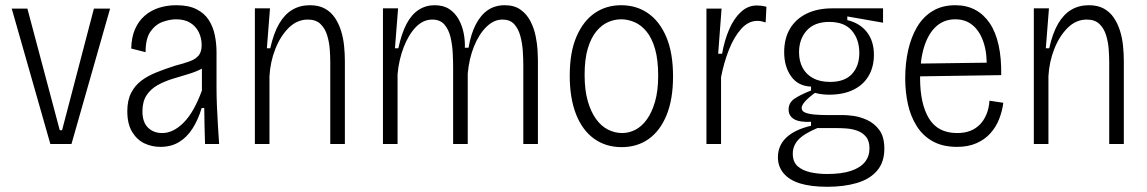

<svg xmlns="http://www.w3.org/2000/svg" viewBox="-20 -552 4398 736"><path d="M173 0 25 -519H85L209 -53H218L340 -519H402L254 0Z M595 11Q562 11 533.5 -2.5Q505 -16 486.5 -46.5Q468 -77 468 -126Q468 -167 482.5 -195.5Q497 -224 521.5 -242.5Q546 -261 579.5 -274.5Q613 -288 651 -300Q686 -309 708.5 -317.5Q731 -326 742 -340Q753 -354 753 -379Q753 -406 742 -428.5Q731 -451 709.5 -464.5Q688 -478 655 -478Q632 -478 604.5 -468.5Q577 -459 557.5 -432Q538 -405 538 -352L483 -366Q484 -409 497.5 -440Q511 -471 534.5 -491.5Q558 -512 589 -522Q620 -532 656 -532Q703 -532 733.5 -516.5Q764 -501 780.5 -475Q797 -449 803.5 -417Q810 -385 810 -352V-213Q810 -185 811.5 -146.5Q813 -108 815.5 -69.5Q818 -31 820 0H766Q765 -35 764 -70Q763 -105 763 -138H753Q740 -94 718.5 -60Q697 -26 666.5 -7.5Q636 11 595 11ZM602 -42Q623 -42 643.5 -52Q664 -62 684 -82Q704 -102 721.5 -133Q739 -164 754 -205V-309L783 -318Q774 -299 751.5 -287.5Q729 -276 700 -267.5Q671 -259 640.5 -249.5Q610 -240 584 -225.5Q558 -211 542 -187Q526 -163 526 -125Q526 -84 547 -63Q568 -42 602 -42Z M957 0V-338V-520H1015L1003 -367H1016Q1029 -425 1050 -461Q1071 -497 1100.5 -514.5Q1130 -532 1168 -532Q1202 -532 1225.5 -519Q1249 -506 1264 -483.5Q1279 -461 1287.5 -433.5Q1296 -406 1299 -376Q1302 -346 1302 -318V0H1246V-314Q1246 -336 1244 -363.5Q1242 -391 1234 -417Q1226 -443 1208.5 -460Q1191 -477 1160 -477Q1119 -477 1087 -445.5Q1055 -414 1035.5 -364.5Q1016 -315 1013 -260V0Z M1448 0V-336V-520H1506L1494 -367H1507Q1519 -423 1538 -459.5Q1557 -496 1584.5 -514Q1612 -532 1646 -532Q1680 -532 1702.5 -517Q1725 -502 1738.5 -477.5Q1752 -453 1757.5 -424.5Q1763 -396 1762 -369H1776Q1785 -422 1804 -458.5Q1823 -495 1850.5 -513.5Q1878 -532 1915 -532Q1952 -532 1976 -514.5Q2000 -497 2013.5 -470.5Q2027 -444 2033 -415Q2039 -386 2040.5 -361.5Q2042 -337 2042 -324V0H1986V-304Q1986 -328 1984 -357.5Q1982 -387 1974.5 -414.5Q1967 -442 1951 -459.5Q1935 -477 1906 -477Q1873 -477 1844.5 -449Q1816 -421 1797 -374Q1778 -327 1773 -270V0H1717V-293Q1717 -317 1715.5 -348.5Q1714 -380 1707 -409.5Q1700 -439 1683.5 -458Q1667 -477 1637 -477Q1602 -477 1574 -448Q1546 -419 1527.5 -371Q1509 -323 1504 -268V0Z M2363 12Q2302 12 2257 -20.5Q2212 -53 2188 -114.5Q2164 -176 2164 -262Q2164 -352 2190 -412Q2216 -472 2260 -502Q2304 -532 2361 -532Q2420 -532 2464.5 -501Q2509 -470 2534.5 -409.5Q2560 -349 2560 -259Q2560 -172 2535.5 -111.5Q2511 -51 2467 -19.5Q2423 12 2363 12ZM2365 -42Q2391 -42 2415.5 -54.5Q2440 -67 2459.5 -94Q2479 -121 2491 -162.5Q2503 -204 2503 -262Q2503 -323 2491 -364.5Q2479 -406 2458.5 -431Q2438 -456 2412.5 -467Q2387 -478 2361 -478Q2336 -478 2311.5 -467.5Q2287 -457 2266.5 -432.5Q2246 -408 2233.5 -367Q2221 -326 2221 -265Q2221 -207 2233 -165Q2245 -123 2265 -95.5Q2285 -68 2311 -55Q2337 -42 2365 -42Z M2688 0V-318V-519H2746L2733 -346H2748Q2757 -397 2775 -439Q2793 -481 2820 -506Q2847 -531 2881 -531Q2889 -531 2898 -530Q2907 -529 2918 -526L2915 -466Q2906 -469 2898.5 -470.5Q2891 -472 2883 -472Q2849 -472 2821.5 -441.5Q2794 -411 2774.5 -362Q2755 -313 2744 -256V0Z M3152 164Q3088 164 3046.5 151Q3005 138 2983.5 112Q2962 86 2962 51Q2962 6 2994 -24.5Q3026 -55 3089 -70V-85Q3044 -83 3023.5 -95.5Q3003 -108 3003 -132Q3003 -158 3024.5 -173Q3046 -188 3089 -205V-220Q3039 -222 3012.5 -259.5Q2986 -297 2986 -352Q2986 -404 3008 -441.5Q3030 -479 3071.5 -499.5Q3113 -520 3170 -520H3365V-465L3228 -489V-475Q3277 -463 3303.5 -428.5Q3330 -394 3330 -342Q3330 -296 3310 -261.5Q3290 -227 3251.5 -208Q3213 -189 3158 -189Q3146 -189 3132.5 -190.5Q3119 -192 3104 -196Q3078 -177 3065.5 -162.5Q3053 -148 3053 -138Q3053 -126 3066.5 -120.5Q3080 -115 3101.5 -113Q3123 -111 3147 -111H3212Q3224 -111 3249.5 -108Q3275 -105 3303 -92.5Q3331 -80 3350.5 -54Q3370 -28 3370 18Q3370 70 3342 102.5Q3314 135 3264.5 149.5Q3215 164 3152 164ZM3150 115Q3206 115 3242 103Q3278 91 3295.5 69Q3313 47 3313 17Q3313 -12 3299.5 -28Q3286 -44 3266 -51Q3246 -58 3225.5 -59.5Q3205 -61 3189 -61H3113Q3061 -39 3040 -16Q3019 7 3019 37Q3019 69 3038 85.5Q3057 102 3087 108.5Q3117 115 3150 115ZM3162 -238Q3218 -238 3246 -268.5Q3274 -299 3274 -349Q3274 -401 3245.5 -434.5Q3217 -468 3159 -468Q3102 -468 3072.5 -435Q3043 -402 3043 -352Q3043 -318 3056.5 -292.5Q3070 -267 3096.5 -252.5Q3123 -238 3162 -238Z M3649 11Q3594 11 3556 -10Q3518 -31 3494.5 -68Q3471 -105 3460.5 -152Q3450 -199 3450 -252Q3450 -310 3461.5 -360.5Q3473 -411 3496 -449.5Q3519 -488 3555.5 -510Q3592 -532 3642 -532Q3685 -532 3718 -514.5Q3751 -497 3774 -463Q3797 -429 3808 -379Q3819 -329 3818 -264L3486 -259V-308L3781 -312L3762 -283Q3765 -344 3751 -387.5Q3737 -431 3709.5 -454.5Q3682 -478 3642 -478Q3599 -478 3569 -451Q3539 -424 3523 -374Q3507 -324 3507 -253Q3507 -154 3541 -98Q3575 -42 3649 -42Q3678 -42 3699.5 -50.5Q3721 -59 3736.5 -75Q3752 -91 3761.5 -114Q3771 -137 3773 -166L3826 -158Q3822 -126 3810 -95.5Q3798 -65 3776.5 -41Q3755 -17 3723 -3Q3691 11 3649 11Z M3943 0V-338V-520H4001L3989 -367H4002Q4015 -425 4036 -461Q4057 -497 4086.5 -514.5Q4116 -532 4154 -532Q4188 -532 4211.5 -519Q4235 -506 4250 -483.5Q4265 -461 4273.5 -433.5Q4282 -406 4285 -376Q4288 -346 4288 -318V0H4232V-314Q4232 -336 4230 -363.5Q4228 -391 4220 -417Q4212 -443 4194.5 -460Q4177 -477 4146 -477Q4105 -477 4073 -445.5Q4041 -414 4021.5 -364.5Q4002 -315 3999 -260V0Z"/></svg>

Font: Bricolage Grotesque SemiCondensed ExtraLight
Style: Regular
Weight: 250
Width: 4
Designer: Mathieu Triay
Foundry: Atelier Triay
Version: Version 1.000;gftools[0.9.30]